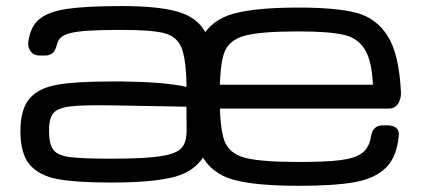

<svg xmlns="http://www.w3.org/2000/svg" viewBox="-20 -598 1380 629"><path d="M46.9 -167.5Q46.9 -239.7 76.2 -274.4Q105.5 -309.1 166 -320.1Q226.6 -331.1 343.3 -331.1H382.8Q453.1 -330.1 502.4 -325.9Q551.8 -321.8 591.3 -313.5Q589.8 -403.3 575 -440.7Q560.1 -478 519.5 -489Q479 -500 380.9 -500Q295.4 -500 252 -496.1Q208.5 -492.2 189.9 -482.2Q171.4 -472.2 166.5 -452.1Q162.1 -433.6 153.1 -424.8Q144 -416 126.5 -416H110.4Q91.3 -416 80.8 -429.2Q70.3 -442.4 72.8 -461.9Q79.6 -511.7 109.9 -536.1Q140.1 -560.5 202.1 -569.3Q264.2 -578.1 380.9 -578.1Q515.6 -578.1 578.6 -554.2Q641.6 -530.3 663.3 -469.7Q685.1 -409.2 685.1 -281.2Q685.1 -156.7 654.8 -97.9Q624.5 -39.1 554.7 -19.5Q484.9 0 343.3 0Q230.5 0 169.4 -11.2Q108.4 -22.5 77.6 -58.3Q46.9 -94.2 46.9 -167.5ZM591.3 -171.9 590.8 -248.5 342.8 -252.9Q249.5 -254.4 209 -249.3Q168.5 -244.1 154.3 -226.6Q140.1 -209 140.6 -167.5Q141.1 -124.5 155 -106.7Q168.9 -88.9 208.3 -83.5Q247.6 -78.1 343.3 -78.1Q455.1 -78.1 507.1 -86.4Q559.1 -94.7 575.4 -113.8Q591.8 -132.8 591.3 -171.9ZM606 -284.2Q606 -411.1 639.2 -472.2Q672.4 -533.2 744.9 -553.2Q817.4 -573.2 958.5 -573.2Q1080.6 -573.2 1146.7 -556.2Q1212.9 -539.1 1250.2 -479.7Q1287.6 -420.4 1293.5 -295.9Q1294.4 -274.9 1284.4 -258.8Q1274.4 -242.7 1255.9 -242.7H1243.2Q1231 -242.7 1221.7 -246.8Q1212.4 -251 1207.5 -259.3Q1202.6 -267.6 1202.6 -279.3Q1203.1 -380.4 1180.9 -425.5Q1158.7 -470.7 1110.6 -482.9Q1062.5 -495.1 958.5 -495.1Q833 -495.1 781.5 -481Q730 -466.8 714.8 -425.8Q699.7 -384.8 699.7 -284.2Q699.7 -179.7 714.8 -137.7Q730 -95.7 781 -81.5Q832 -67.4 958.5 -67.4Q1049.3 -67.4 1096.4 -73.5Q1143.6 -79.6 1166.5 -96.9Q1189.5 -114.3 1195.3 -150.4Q1198.2 -168.9 1207.8 -178.2Q1217.3 -187.5 1235.4 -187.5H1247.6Q1267.1 -187.5 1277.3 -179.4Q1287.6 -171.4 1286.6 -156.2Q1280.8 -84.5 1244.6 -48.8Q1208.5 -13.2 1142.1 -1.2Q1075.7 10.7 958.5 10.7Q816.4 10.7 744.4 -9.3Q672.4 -29.3 639.2 -91.6Q606 -153.8 606 -284.2ZM666.5 -320.3H1249.5Q1262.2 -320.3 1271 -315.9Q1279.8 -311.5 1284.2 -302.7Q1288.6 -293.9 1288.6 -281.2Q1288.6 -277.3 1287.6 -271.5Q1286.1 -262.2 1281.2 -255.6Q1276.4 -249 1268.3 -245.6Q1260.3 -242.2 1249.5 -242.2H666.5Q653.8 -242.2 645 -246.6Q636.2 -251 631.8 -259.8Q627.4 -268.6 627.4 -281.2Q627.4 -293.9 631.8 -302.7Q636.2 -311.5 645 -315.9Q653.8 -320.3 666.5 -320.3Z"/></svg>

Font: Gyrochrome
Style: Regular
Weight: 400
Designer: David Moles
Foundry: David Moles
Version: Version 1.005;Glyphs 3.2.3 (3260)